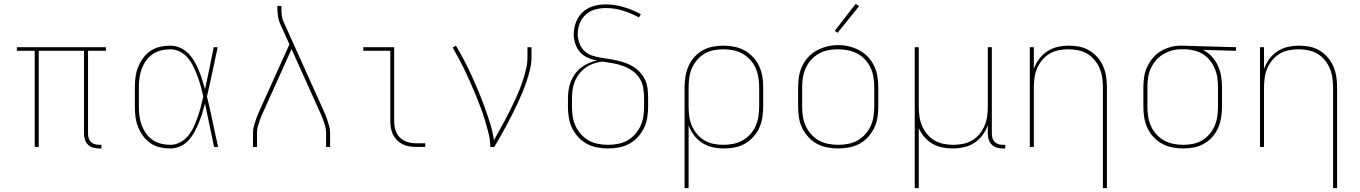

<svg xmlns="http://www.w3.org/2000/svg" viewBox="-20 -766 7090 1001"><path d="M496 8Q481 8 465.5 3.5Q450 -1 439 -11.5Q428 -22 423 -37Q418 -52 418 -68V-501H182V0H161V-501H68V-520H532V-501H439V-68Q439 -56 442.5 -45Q446 -34 454 -26Q462 -18 473.5 -14.5Q485 -11 496 -11H509V8Z M868 8Q841 8 814 2Q787 -4 764.5 -19.5Q742 -35 726 -57Q710 -79 700 -104Q690 -129 686.5 -156Q683 -183 683 -210V-310Q683 -337 686.5 -364Q690 -391 700 -416Q710 -441 726 -463Q742 -485 764.5 -500.5Q787 -516 814 -522Q841 -528 868 -528Q894 -528 918.5 -517.5Q943 -507 961.5 -488Q980 -469 993 -446.5Q1006 -424 1016 -400Q1026 -376 1034 -351Q1042 -326 1049 -301Q1061 -355 1072 -410Q1083 -465 1094 -520H1115Q1101 -456 1087.5 -391.5Q1074 -327 1059 -263Q1075 -198 1088.5 -132Q1102 -66 1117 0H1096Q1084 -56 1072.5 -112.5Q1061 -169 1049 -226Q1042 -200 1034 -174.5Q1026 -149 1016 -124.5Q1006 -100 993 -76.5Q980 -53 962 -33.5Q944 -14 919 -3Q894 8 868 8ZM868 -11Q895 -11 920 -24.5Q945 -38 962 -59.5Q979 -81 990.5 -106Q1002 -131 1011 -157Q1020 -183 1027 -209.5Q1034 -236 1040 -263Q1034 -289 1027 -315Q1020 -341 1010.5 -366.5Q1001 -392 989.5 -416.5Q978 -441 961 -462Q944 -483 919.5 -496Q895 -509 868 -509Q843 -509 819 -503Q795 -497 775 -483Q755 -469 741 -449Q727 -429 718.5 -406Q710 -383 707 -358.5Q704 -334 704 -310V-210Q704 -186 707 -161.5Q710 -137 718.5 -114Q727 -91 741 -71Q755 -51 775 -37Q795 -23 819 -17Q843 -11 868 -11Z M1299 0V-74Q1299 -91 1303.5 -107.5Q1308 -124 1313.5 -140.5Q1319 -157 1326 -173Q1333 -189 1340 -205L1489 -535L1441 -641Q1432 -661 1429 -683.5Q1426 -706 1426 -728V-735H1447V-728Q1447 -708 1449 -687.5Q1451 -667 1460 -649L1660 -205Q1667 -189 1674 -173Q1681 -157 1686.5 -140.5Q1692 -124 1696.5 -107.5Q1701 -91 1701 -74V0H1680V-74Q1680 -90 1676 -105.5Q1672 -121 1666.5 -136.5Q1661 -152 1654.5 -167Q1648 -182 1641 -197L1500 -510L1359 -197Q1352 -182 1345.5 -167Q1339 -152 1333.5 -136.5Q1328 -121 1324 -105.5Q1320 -90 1320 -74V0Z M2149 0Q2131 0 2113 -3Q2095 -6 2079 -14Q2063 -22 2050 -35Q2037 -48 2029 -64Q2021 -80 2018 -98Q2015 -116 2015 -134V-501H1874V-520H2035V-134Q2035 -111 2041.5 -88.5Q2048 -66 2064.5 -49.5Q2081 -33 2103.5 -26Q2126 -19 2149 -19H2197V0Z M2536 0Q2536 -35 2527.5 -69Q2519 -103 2509 -136.5Q2499 -170 2487 -202.5Q2475 -235 2461.5 -267.5Q2448 -300 2434 -332Q2420 -364 2405 -395.5Q2390 -427 2373.5 -457.5Q2357 -488 2340 -518L2357 -528Q2380 -490 2400.5 -450.5Q2421 -411 2439.5 -370.5Q2458 -330 2475 -289Q2492 -248 2507 -206.5Q2522 -165 2535.5 -122Q2549 -79 2555 -35Q2569 -61 2583.5 -86.5Q2598 -112 2612 -138Q2626 -164 2639 -190.5Q2652 -217 2664.5 -243.5Q2677 -270 2688 -297.5Q2699 -325 2708 -353Q2717 -381 2723.5 -410Q2730 -439 2730 -468V-520H2751V-468Q2751 -436 2743.5 -405Q2736 -374 2726 -343.5Q2716 -313 2703.5 -283.5Q2691 -254 2677.5 -225Q2664 -196 2649.5 -167.5Q2635 -139 2620 -111Q2605 -83 2589 -55Q2573 -27 2557 0Z M3150 8Q3121 8 3092.5 2.5Q3064 -3 3039 -16.5Q3014 -30 2994.5 -51.5Q2975 -73 2962.5 -99Q2950 -125 2945.5 -153Q2941 -181 2941 -210V-250Q2941 -273 2944 -295.5Q2947 -318 2955.5 -339.5Q2964 -361 2977.5 -380Q2991 -399 3009 -413Q3027 -427 3048.5 -436.5Q3070 -446 3092 -451Q3067 -455 3043.5 -465.5Q3020 -476 3003.5 -495Q2987 -514 2979 -539Q2971 -564 2971 -589Q2971 -610 2976.5 -631Q2982 -652 2992.5 -670.5Q3003 -689 3019 -703.5Q3035 -718 3054.5 -727Q3074 -736 3095 -739.5Q3116 -743 3137 -743Q3185 -743 3232 -729Q3279 -715 3321 -692L3311 -675Q3271 -697 3227.5 -710.5Q3184 -724 3138 -724Q3110 -724 3082.5 -716.5Q3055 -709 3034 -690Q3013 -671 3002.5 -644.5Q2992 -618 2992 -589Q2992 -566 3000 -543Q3008 -520 3024 -503Q3040 -486 3062.5 -478Q3085 -470 3108.5 -466Q3132 -462 3155 -458.5Q3178 -455 3201 -449.5Q3224 -444 3246 -436Q3268 -428 3287.5 -414.5Q3307 -401 3322.5 -382.5Q3338 -364 3346.5 -342Q3355 -320 3357 -296.5Q3359 -273 3359 -250V-210Q3359 -181 3354.5 -153Q3350 -125 3337.5 -99Q3325 -73 3305.5 -51.5Q3286 -30 3261 -16.5Q3236 -3 3207.5 2.5Q3179 8 3150 8ZM3150 -11Q3176 -11 3202 -16Q3228 -21 3250.5 -33.5Q3273 -46 3290.5 -65.5Q3308 -85 3319 -108.5Q3330 -132 3334 -158Q3338 -184 3338 -210V-250Q3338 -277 3334 -304.5Q3330 -332 3316 -355.5Q3302 -379 3279 -395.5Q3256 -412 3230 -421.5Q3204 -431 3177 -436Q3150 -441 3123 -445Q3100 -443 3077 -435.5Q3054 -428 3035 -414.5Q3016 -401 3001 -382.5Q2986 -364 2977 -342Q2968 -320 2965 -296.5Q2962 -273 2962 -250V-210Q2962 -184 2966 -158Q2970 -132 2981 -108.5Q2992 -85 3009.5 -65.5Q3027 -46 3049.5 -33.5Q3072 -21 3098 -16Q3124 -11 3150 -11Z M3549 215V-310Q3549 -338 3553.5 -366Q3558 -394 3569 -420Q3580 -446 3599 -467.5Q3618 -489 3642.5 -503Q3667 -517 3695 -522.5Q3723 -528 3751 -528Q3779 -528 3807.5 -522.5Q3836 -517 3861 -503.5Q3886 -490 3906 -468.5Q3926 -447 3938 -421Q3950 -395 3954.5 -367Q3959 -339 3959 -310V-210Q3959 -182 3954.5 -153.5Q3950 -125 3938.5 -99.5Q3927 -74 3907.5 -52.5Q3888 -31 3863.5 -17Q3839 -3 3810.5 2.5Q3782 8 3754 8Q3724 8 3695 1.5Q3666 -5 3641 -21Q3616 -37 3598 -61Q3580 -85 3570 -113V215ZM3751 -11Q3777 -11 3802.5 -16Q3828 -21 3850.5 -33.5Q3873 -46 3891 -65.5Q3909 -85 3919.5 -109Q3930 -133 3934 -158.5Q3938 -184 3938 -210V-310Q3938 -336 3934 -361.5Q3930 -387 3919.5 -411Q3909 -435 3891 -454.5Q3873 -474 3850.5 -486.5Q3828 -499 3802.5 -504Q3777 -509 3751 -509Q3725 -509 3700 -504Q3675 -499 3653 -486Q3631 -473 3614 -453Q3597 -433 3587 -409.5Q3577 -386 3573.5 -361Q3570 -336 3570 -310V-210Q3570 -184 3573.5 -159Q3577 -134 3587 -110.5Q3597 -87 3614 -67Q3631 -47 3653 -34Q3675 -21 3700 -16Q3725 -11 3751 -11Z M4350 8Q4321 8 4292.5 2.5Q4264 -3 4239 -16.5Q4214 -30 4194.5 -51.5Q4175 -73 4162.5 -98.5Q4150 -124 4145.5 -152.5Q4141 -181 4141 -210V-310Q4141 -339 4145.5 -367.5Q4150 -396 4162.5 -422Q4175 -448 4194.5 -469Q4214 -490 4239.5 -503.5Q4265 -517 4293 -524Q4321 -531 4350 -531Q4379 -531 4407 -524Q4435 -517 4460.5 -503.5Q4486 -490 4505.5 -469Q4525 -448 4537.5 -422Q4550 -396 4554.5 -367.5Q4559 -339 4559 -310V-210Q4559 -181 4554.5 -152.5Q4550 -124 4537.5 -98.5Q4525 -73 4505.5 -51.5Q4486 -30 4461 -16.5Q4436 -3 4407.5 2.5Q4379 8 4350 8ZM4350 -11Q4376 -11 4402 -16Q4428 -21 4450.5 -33.5Q4473 -46 4490.5 -65.5Q4508 -85 4519 -108.5Q4530 -132 4534 -158Q4538 -184 4538 -210V-310Q4538 -336 4534 -362Q4530 -388 4519 -412Q4508 -436 4490 -455.5Q4472 -475 4449 -487Q4426 -499 4400 -504Q4374 -509 4347 -509Q4322 -509 4296.5 -504Q4271 -499 4248.5 -486Q4226 -473 4208.5 -453.5Q4191 -434 4180.5 -410.5Q4170 -387 4166 -361.5Q4162 -336 4162 -310V-210Q4162 -184 4166 -158Q4170 -132 4181 -108.5Q4192 -85 4209.5 -65.5Q4227 -46 4249.5 -33.5Q4272 -21 4298 -16Q4324 -11 4350 -11ZM4347 -595 4332 -605 4441 -746 4459 -734Z M4749 215V-520H4770V-210Q4770 -185 4773.5 -159.5Q4777 -134 4787 -110.5Q4797 -87 4813.5 -67Q4830 -47 4852 -34Q4874 -21 4899.5 -16Q4925 -11 4950 -11Q4975 -11 5000.5 -16Q5026 -21 5048 -34Q5070 -47 5086.5 -67Q5103 -87 5113 -110.5Q5123 -134 5126.5 -159.5Q5130 -185 5130 -210V-520H5151V-68Q5151 -56 5154.5 -45Q5158 -34 5166 -26Q5174 -18 5185 -14.5Q5196 -11 5208 -11H5221V8H5208Q5192 8 5177 3.5Q5162 -1 5151 -11.5Q5140 -22 5135 -37Q5130 -52 5130 -68V-113Q5120 -85 5102 -61Q5084 -37 5059.5 -21Q5035 -5 5005.5 1.5Q4976 8 4947 8Q4919 8 4892 2.5Q4865 -3 4841.5 -16.5Q4818 -30 4799.5 -51.5Q4781 -73 4770 -98V215Z M5730 215V-310Q5730 -335 5726.5 -360.5Q5723 -386 5713 -409.5Q5703 -433 5686.5 -453Q5670 -473 5648 -486Q5626 -499 5600.5 -504Q5575 -509 5550 -509Q5525 -509 5499.5 -504Q5474 -499 5452 -486Q5430 -473 5413.5 -453Q5397 -433 5387 -409.5Q5377 -386 5373.5 -360.5Q5370 -335 5370 -310V0H5349V-520H5370V-407Q5380 -435 5398 -459Q5416 -483 5440.5 -499Q5465 -515 5494.5 -521.5Q5524 -528 5553 -528Q5581 -528 5608.5 -522.5Q5636 -517 5660 -502.5Q5684 -488 5702.5 -466.5Q5721 -445 5732 -419Q5743 -393 5747 -365.5Q5751 -338 5751 -310V215Z M6149 8Q6121 8 6092.5 2.5Q6064 -3 6039 -16.5Q6014 -30 5994 -51.5Q5974 -73 5962 -99Q5950 -125 5945.5 -153Q5941 -181 5941 -210V-310Q5941 -337 5945 -364.5Q5949 -392 5960.5 -417Q5972 -442 5990 -463.5Q6008 -485 6031.5 -499Q6055 -513 6081.5 -520.5Q6108 -528 6136 -528Q6139 -528 6142.5 -528Q6146 -528 6150 -528Q6155 -528 6159 -528Q6163 -528 6168 -527L6424 -520V-501L6252 -506Q6278 -493 6298 -471Q6318 -449 6330 -423Q6342 -397 6346.5 -368Q6351 -339 6351 -310V-210Q6351 -182 6346.5 -154Q6342 -126 6331 -100Q6320 -74 6301 -52.5Q6282 -31 6257.5 -17Q6233 -3 6205 2.5Q6177 8 6149 8ZM6149 -11Q6175 -11 6200 -16Q6225 -21 6247 -34Q6269 -47 6286 -67Q6303 -87 6313 -110.5Q6323 -134 6326.5 -159Q6330 -184 6330 -210V-310Q6330 -334 6327 -358Q6324 -382 6315 -404.5Q6306 -427 6291.5 -446.5Q6277 -466 6257 -480Q6237 -494 6213.5 -500.5Q6190 -507 6166 -509H6150Q6147 -509 6143.5 -509Q6140 -509 6137 -509Q6112 -509 6088 -502Q6064 -495 6042.5 -482Q6021 -469 6005 -449.5Q5989 -430 5979 -407.5Q5969 -385 5965.5 -360Q5962 -335 5962 -310V-210Q5962 -184 5966 -158.5Q5970 -133 5980.5 -109Q5991 -85 6009 -65.5Q6027 -46 6049.5 -33.5Q6072 -21 6097.5 -16Q6123 -11 6149 -11Z M6930 215V-310Q6930 -335 6926.5 -360.5Q6923 -386 6913 -409.5Q6903 -433 6886.5 -453Q6870 -473 6848 -486Q6826 -499 6800.5 -504Q6775 -509 6750 -509Q6725 -509 6699.5 -504Q6674 -499 6652 -486Q6630 -473 6613.5 -453Q6597 -433 6587 -409.5Q6577 -386 6573.5 -360.5Q6570 -335 6570 -310V0H6549V-520H6570V-407Q6580 -435 6598 -459Q6616 -483 6640.5 -499Q6665 -515 6694.5 -521.5Q6724 -528 6753 -528Q6781 -528 6808.5 -522.5Q6836 -517 6860 -502.5Q6884 -488 6902.5 -466.5Q6921 -445 6932 -419Q6943 -393 6947 -365.5Q6951 -338 6951 -310V215Z"/></svg>

Font: Zed Sans Thin Extended
Style: Regular
Weight: 100
Width: 7
Designer: Belleve Invis
Foundry: Belleve Invis
Version: Version 1.0.0; ttfautohint (v1.8.4)